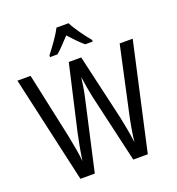

<svg xmlns="http://www.w3.org/2000/svg" viewBox="-163 -1074 1109 1205"><g transform="rotate(-20 391.0 -471.5)"><path d="M431 -943H350C329 -900 285 -840 249 -794V-783H299C326 -806 358 -841 391 -876C423 -841 454 -808 484 -783H534V-794C499 -836 453 -898 431 -943ZM776 -714H689L594 -277C582 -222 571 -161 564 -100C556 -162 545 -222 533 -277L432 -714H349L249 -277C237 -221 225 -157 217 -100C213 -145 202 -208 188 -277L94 -714H6L167 0H263L366 -459C378 -509 386 -564 390 -599C397 -546 407 -493 414 -459L520 0H617Z"/></g></svg>

Font: Noto Sans Devanagari UI Condensed
Style: Regular
Weight: 400
Width: 3
Designer: Jelle Bosma - Monotype Design Team
Foundry: Monotype Imaging Inc.
Version: Version 2.004